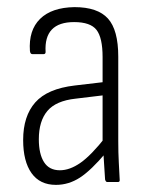

<svg xmlns="http://www.w3.org/2000/svg" viewBox="-20 -511 417 539"><path d="M281 0Q277 0 275 -7Q274 -28 272 -54Q270 -80 270 -100L268 -110V-351Q268 -405 251 -427Q234 -449 188 -449Q103 -449 108 -365Q108 -359 102 -359H71Q65 -359 64 -368Q60 -426 92.5 -458Q125 -490 189 -491Q254 -491 283 -459Q312 -427 312 -352V-115Q312 -82 313.5 -55Q315 -28 316 -7Q317 0 311 0ZM137 8Q92 8 68.5 -25Q45 -58 45 -118Q45 -185 79 -223.5Q113 -262 190 -271L275 -281V-244L192 -234Q137 -228 113 -199.5Q89 -171 89 -120Q89 -79 103.5 -56Q118 -33 148 -33Q176 -33 206 -54Q236 -75 277 -127L278 -83Q236 -33 204.5 -12.5Q173 8 137 8Z"/></svg>

Font: Sofia Sans Condensed Light
Style: Regular
Weight: 300
Designer: Botio Nikoltchev, Ani Petrova
Foundry: lettersoup
Version: Version 4.101